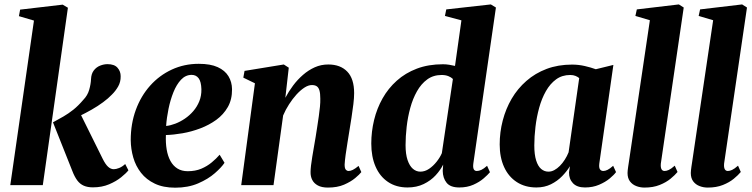

<svg xmlns="http://www.w3.org/2000/svg" viewBox="-20 -837 3398 868"><path d="M26.5 0 133.5 -744 65.5 -764 71 -793.5 263.5 -816 287 -802 173.5 0ZM400 10Q376 10 358.8 2.5Q341.5 -5 329.2 -21.5Q317 -38 307 -64L219.5 -284Q244.5 -297.5 267 -310.5Q289.5 -323.5 311.5 -341Q333.5 -358.5 356.5 -385.5Q376 -405.5 383.2 -431Q390.5 -456.5 391.5 -479Q392.5 -503.5 404 -518.5Q415.5 -533.5 432.5 -540.2Q449.5 -547 466 -547Q497 -547 511.2 -530.8Q525.5 -514.5 525.5 -492.5Q526 -466.5 514 -445.8Q502 -425 485.5 -409Q470 -392.5 446 -374.8Q422 -357 393.8 -341Q365.5 -325 337.5 -311.5Q309.5 -298 286 -288.5L335.5 -338.5L444.5 -118.5Q457 -93.5 469 -82.8Q481 -72 494.5 -72Q504.5 -72 518.5 -77.5Q532.5 -83 546 -95.5L560.5 -67Q550.5 -54 528 -35.8Q505.5 -17.5 473.2 -3.8Q441 10 400 10Z M995 -101Q981.5 -80.5 951.2 -54Q921 -27.5 875.8 -8Q830.5 11.5 772 11.5Q718 11.5 679.8 -6.8Q641.5 -25 617.5 -55.8Q593.5 -86.5 582.5 -124.8Q571.5 -163 571 -203.5Q571 -277.5 594 -340.2Q617 -403 658.8 -449.8Q700.5 -496.5 756.8 -522.5Q813 -548.5 878.5 -548.5Q931.5 -548.5 964.2 -533.5Q997 -518.5 1012.8 -492.5Q1028.5 -466.5 1029 -434Q1029.5 -387.5 1010 -353.2Q990.5 -319 957.8 -295.2Q925 -271.5 885.2 -256.5Q845.5 -241.5 805 -234.5Q764.5 -227.5 730 -226.5Q728.5 -191 733.5 -161.2Q738.5 -131.5 750.5 -109.5Q762.5 -87.5 782 -75.2Q801.5 -63 829 -63Q863 -63 889.8 -74.2Q916.5 -85.5 937.2 -102.8Q958 -120 973 -137.5ZM846.5 -498.5Q819 -498.5 798.5 -476.8Q778 -455 764 -420Q750 -385 741.8 -344.8Q733.5 -304.5 731 -267.5Q750.5 -269.5 772.8 -278Q795 -286.5 816 -300.8Q837 -315 854 -334.8Q871 -354.5 881 -379.2Q891 -404 890.5 -433.5Q889.5 -468 878 -483.2Q866.5 -498.5 846.5 -498.5Z M1270 -395Q1285 -423.5 1305 -450.2Q1325 -477 1349.8 -498.5Q1374.5 -520 1403 -532.8Q1431.5 -545.5 1464 -545.5Q1519 -545.5 1550 -513.2Q1581 -481 1581 -416Q1581 -395 1577.5 -365.8Q1574 -336.5 1569 -305Q1564 -273.5 1559.5 -245.5Q1555.5 -220 1550.8 -191.5Q1546 -163 1542.5 -137Q1539 -111 1538 -93Q1538 -75.5 1543.5 -69.8Q1549 -64 1556 -64Q1564.5 -64 1575.2 -69.2Q1586 -74.5 1601 -87L1613.5 -59Q1605.5 -48.5 1585.8 -32Q1566 -15.5 1535.5 -2.2Q1505 11 1462.5 11Q1434.5 11 1417 1.5Q1399.5 -8 1391.5 -23.8Q1383.5 -39.5 1384 -60Q1384 -70.5 1386 -88.5Q1388 -106.5 1391.8 -128.8Q1395.5 -151 1399.5 -174.2Q1403.5 -197.5 1407 -218Q1410.5 -240.5 1414.2 -264.2Q1418 -288 1421.2 -311Q1424.5 -334 1426.5 -354.8Q1428.5 -375.5 1428 -391.5Q1428 -414.5 1424.2 -427.8Q1420.5 -441 1412.2 -446.8Q1404 -452.5 1390 -452.5Q1374 -452.5 1356 -440.8Q1338 -429 1320.2 -409.5Q1302.5 -390 1286.8 -365.5Q1271 -341 1260 -315L1216.5 0H1070.5L1132.5 -460.5L1080 -486L1085.5 -516.5L1263 -545.5L1285.5 -531Z M2120 -99Q2117.5 -81 2121.5 -72.5Q2125.5 -64 2135.5 -64Q2145 -64 2156 -69Q2167 -74 2182 -87.5L2195 -58.5Q2185.5 -47 2166.5 -30.5Q2147.5 -14 2119.8 -1.8Q2092 10.5 2056.5 10.5Q2016 10.5 1999 -10.8Q1982 -32 1981.5 -64.5L1983.5 -93Q1971.5 -68.5 1949.5 -44.5Q1927.5 -20.5 1895.5 -5Q1863.5 10.5 1822.5 10.5Q1771 10.5 1734 -14.5Q1697 -39.5 1677.8 -84Q1658.5 -128.5 1658.5 -188Q1658.5 -242 1671.2 -294.5Q1684 -347 1709.5 -392.2Q1735 -437.5 1773.8 -472.2Q1812.5 -507 1864.8 -526.8Q1917 -546.5 1982.5 -546.5Q1996.5 -546.5 2010.8 -544.2Q2025 -542 2037 -539L2066 -745L1991.5 -765L1997.5 -794.5L2199 -817L2222 -803ZM2027.5 -480Q2020 -487.5 2007 -492.8Q1994 -498 1976.5 -498Q1939 -498 1911.5 -478Q1884 -458 1865 -424.2Q1846 -390.5 1834.8 -349.2Q1823.5 -308 1818.5 -264.2Q1813.5 -220.5 1813.5 -181Q1813.5 -140 1822.5 -113.5Q1831.5 -87 1846.5 -74Q1861.5 -61 1880.5 -61Q1901 -61 1919.8 -73.8Q1938.5 -86.5 1953.8 -105.8Q1969 -125 1977.5 -144.5Z M2689.5 -99Q2687 -79.5 2692.2 -71.8Q2697.5 -64 2707.5 -64Q2716 -64 2726.8 -69.2Q2737.5 -74.5 2752 -87.5L2765 -59Q2756 -46.5 2736.5 -30.2Q2717 -14 2688.5 -1.8Q2660 10.5 2624.5 10.5Q2588.5 10.5 2570.2 -8.8Q2552 -28 2552.5 -58L2556.5 -85.5Q2543 -63 2521.5 -40.8Q2500 -18.5 2470.8 -4Q2441.5 10.5 2405 10.5Q2354 10.5 2316.5 -13.8Q2279 -38 2259 -81.8Q2239 -125.5 2239 -184Q2239 -239.5 2252.8 -292.2Q2266.5 -345 2293.2 -390.8Q2320 -436.5 2359.8 -471.2Q2399.5 -506 2451.2 -525.5Q2503 -545 2566 -545Q2595.5 -545 2623.8 -538.5Q2652 -532 2673.5 -524L2753 -543.5ZM2598.5 -484Q2592 -489.5 2581.8 -493.8Q2571.5 -498 2558 -498Q2521 -498 2494 -478.2Q2467 -458.5 2448 -425Q2429 -391.5 2417.5 -349.8Q2406 -308 2400.8 -264Q2395.5 -220 2395.5 -179.5Q2395.5 -138 2403.8 -111.8Q2412 -85.5 2426.5 -73.2Q2441 -61 2459.5 -61Q2473 -61 2486 -68Q2499 -75 2511 -87Q2523 -99 2533.2 -115Q2543.5 -131 2550.5 -148.5Z M2967.5 -97.5Q2966 -80.5 2970.5 -72.2Q2975 -64 2984.5 -64Q2993 -64 3003.5 -68.8Q3014 -73.5 3030.5 -88L3043 -59.5Q3031.5 -45.5 3011.5 -29Q2991.5 -12.5 2962.2 -0.8Q2933 11 2893.5 11Q2874 11 2856.5 4.2Q2839 -2.5 2828 -17Q2817 -31.5 2817 -55Q2817 -60 2817.8 -67.5Q2818.5 -75 2819.8 -83.2Q2821 -91.5 2822 -97.5L2918 -745.5L2852.5 -765L2859 -794.5L3049 -817L3071 -803Z M3253.5 -97.5Q3252 -80.5 3256.5 -72.2Q3261 -64 3270.5 -64Q3279 -64 3289.5 -68.8Q3300 -73.5 3316.5 -88L3329 -59.5Q3317.5 -45.5 3297.5 -29Q3277.5 -12.5 3248.2 -0.8Q3219 11 3179.5 11Q3160 11 3142.5 4.2Q3125 -2.5 3114 -17Q3103 -31.5 3103 -55Q3103 -60 3103.8 -67.5Q3104.5 -75 3105.8 -83.2Q3107 -91.5 3108 -97.5L3204 -745.5L3138.5 -765L3145 -794.5L3335 -817L3357 -803Z"/></svg>

Font: Merriweather 72pt ExtraBold
Style: Italic
Weight: 800
Italic angle: -7.8°
Version: Version 2.101